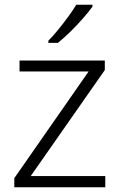

<svg xmlns="http://www.w3.org/2000/svg" viewBox="-20 -786 503 806"><path d="M422 0H40V-38L352 -486H62V-532H420V-492L109 -47H422ZM368 -758Q353 -737 328.5 -709Q304 -681 276 -653.5Q248 -626 223 -606H183V-615Q202 -634 224 -661Q246 -688 266.5 -716Q287 -744 300 -766H368Z"/></svg>

Font: Noto Sans Lao Looped Light
Style: Regular
Weight: 300
Designer: Mark Frömberg, Ben Mitchell
Foundry: The Fontpad Ltd
Version: Version 1.002; ttfautohint (v1.8.4.7-5d5b)